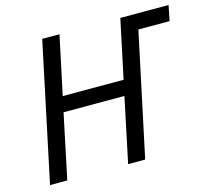

<svg xmlns="http://www.w3.org/2000/svg" viewBox="-103 -836 1049 957"><g transform="rotate(-15 422.0 -357.0)"><path d="M41 0 192 -714H281L217 -412H531L595 -714H844L828 -635H667L532 0H444L514 -333H200L130 0Z"/></g></svg>

Font: Noto Sans IKEA
Style: Italic
Weight: 400
Italic angle: -12°
Designer: Monotype Design Team
Foundry: Monotype Imaging Inc.
Version: Version 2.001